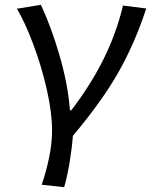

<svg xmlns="http://www.w3.org/2000/svg" viewBox="-20 -569 624 793"><path d="M195 -30Q195 -103 173.5 -198.5Q152 -294 118 -384.5Q84 -475 50 -533L149 -549Q191 -459 225.5 -341.5Q260 -224 269 -113H274Q356 -220 408.5 -326.5Q461 -433 488 -546L584 -534Q538 -393 470.5 -273Q403 -153 281 -8Q277 45 267.5 102Q258 159 245 204L152 194Q170 143 182.5 83.5Q195 24 195 -30Z"/></svg>

Font: Nebula Sans Medium
Style: Regular
Weight: 500
Italic angle: -9°
Designer: Paul D. Hunt for Adobe (as Source Sans)
Foundry: Nebula Entertainment & Broadcasting LLC
Version: Version 1.010